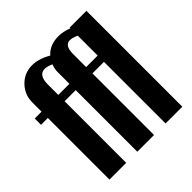

<svg xmlns="http://www.w3.org/2000/svg" viewBox="-189 -849 990 990"><g transform="rotate(-45 305.5 -354.5)"><path d="M375 0H252.9V-449.2H171.9V0H49.8V-449.2H0V-495.1H49.8V-561Q49.8 -619.1 88.9 -659.2Q127.9 -699.2 184.1 -699.2Q232.4 -699.2 286.1 -668Q322.8 -709 386.2 -709Q421.9 -709 459 -693.8V-699.2H581.1V0H459V-449.2H375ZM375 -495.1H459V-640.1Q431.6 -652.8 414.1 -652.8Q375 -652.8 375 -590.8ZM217.8 -640.1Q171.9 -640.1 171.9 -570.8V-495.1H252.9V-581.1Q252.9 -604 262.2 -627.9Q235.4 -640.1 217.8 -640.1Z"/></g></svg>

Font: Moniqa Black Paragraph
Style: Regular
Weight: 900
Designer: Rajesh Rajput
Foundry: Rajesh Rajput
Version: Version 1.000